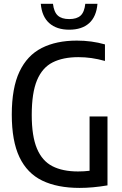

<svg xmlns="http://www.w3.org/2000/svg" viewBox="-20 -958 628 986"><path d="M389 7Q274.5 7 197 -30.5Q119.5 -68 80 -150.8Q40.5 -233.5 40.5 -369.5Q40.5 -506.5 80 -590Q119.5 -673.5 194.2 -711.5Q269 -749.5 374.5 -749.5Q451 -749.5 519 -730V-645Q483 -655 449.8 -659.8Q416.5 -664.5 382 -664.5Q303.5 -664.5 250.2 -637.5Q197 -610.5 170 -545.8Q143 -481 143 -368Q143 -258.5 169.8 -195Q196.5 -131.5 249.2 -104.5Q302 -77.5 380.5 -77.5Q411.5 -77.5 440 -81V-360H532V-6Q455.5 7 389 7ZM335.5 -805.5Q271 -805.5 233 -839.2Q195 -873 189.5 -938.5H252Q257 -896 277 -878Q297 -860 335.5 -860Q374.5 -860 394 -878Q413.5 -896 418 -938.5H480.5Q475 -872.5 437.8 -839Q400.5 -805.5 335.5 -805.5Z"/></svg>

Font: Encode Sans Condensed Condensed Medium
Style: Regular
Weight: 500
Width: 3
Designer: Multiple Designers
Foundry: Impallari Type
Version: Version 3.000; ttfautohint (v1.8.3) -l 8 -r 50 -G 200 -x 14 